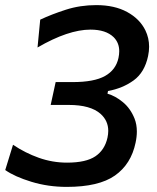

<svg xmlns="http://www.w3.org/2000/svg" viewBox="-20 -720 615 752"><path d="M241.5 12Q168.5 12 103 -8Q37.5 -28 0.5 -54L31 -153Q78.5 -121 132 -102Q185.5 -83 242.5 -83Q317 -83 353.8 -108Q390.5 -133 401 -181Q404 -195 404 -207.5Q404 -247 374 -274Q334.5 -309 249.5 -309H178.5L198 -398.5H264.5Q349 -398.5 391.5 -422.5Q434 -446.5 444 -493Q447 -507 447 -519.5Q447 -552.5 425 -574.5Q394.5 -604 334.5 -604Q247.5 -604 127 -534L137.5 -643Q182 -664 238 -682Q294 -700 357 -700Q428.5 -700 478 -673Q527.5 -646 549.5 -601Q564 -571 564 -537Q564 -519.5 560 -500.5Q546.5 -436.5 503.5 -405.2Q460.5 -374 403 -363.5L401 -353Q431.5 -344.5 461.2 -320Q491 -295.5 507 -255.5Q516 -232.5 516 -205Q516 -184 511 -161Q493.5 -77 430.2 -32.5Q367 12 241.5 12Z"/></svg>

Font: Heraclito Medium
Style: Italic
Weight: 500
Italic angle: -12°
Designer: Kostas Bartsokas (font) & Cristiano Sobral (main changes)
Foundry: Kostas Bartsokas (font) & Cristiano Sobral (main changes)
Version: Version 1.00;July 8, 2020;FontCreator 13.0.0.2655 64-bit